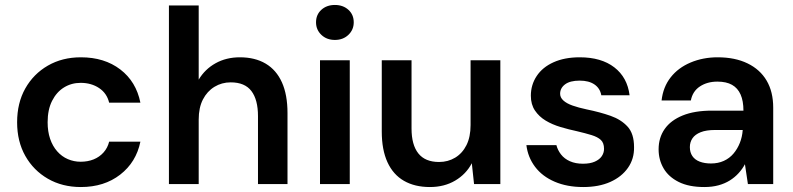

<svg xmlns="http://www.w3.org/2000/svg" viewBox="-20 -742 3196 774"><path d="M306 12Q231 12 173 -21.5Q115 -55 82 -113.5Q49 -172 49 -249Q49 -327 82 -385.5Q115 -444 173 -477.5Q231 -511 306 -511Q401 -511 465 -462Q529 -413 546 -328H420Q411 -366 379.5 -387Q348 -408 305 -408Q268 -408 238 -389.5Q208 -371 190 -335.5Q172 -300 172 -249Q172 -212 182 -182.5Q192 -153 210.5 -132Q229 -111 253.5 -100.5Q278 -90 305 -90Q334 -90 357.5 -99.5Q381 -109 397.5 -127.5Q414 -146 420 -171H546Q529 -88 464.5 -38Q400 12 306 12Z M661 0V-720H781V-421Q806 -463 849 -487Q892 -511 947 -511Q1008 -511 1051 -485.5Q1094 -460 1116.5 -410Q1139 -360 1139 -286V0H1020V-274Q1020 -340 993.5 -375Q967 -410 910 -410Q874 -410 844.5 -392Q815 -374 798 -341Q781 -308 781 -260V0Z M1270 0V-499H1390V0ZM1330 -581Q1297 -581 1275.5 -601.5Q1254 -622 1254 -652Q1254 -683 1275.5 -702.5Q1297 -722 1330 -722Q1363 -722 1384.5 -702.5Q1406 -683 1406 -652Q1406 -622 1384.5 -601.5Q1363 -581 1330 -581Z M1713 12Q1652 12 1608.5 -13Q1565 -38 1542 -88Q1519 -138 1519 -212V-499H1639V-224Q1639 -158 1666.5 -123.5Q1694 -89 1750 -89Q1786 -89 1815 -106.5Q1844 -124 1860.5 -157Q1877 -190 1877 -238V-499H1997V0H1891L1882 -84Q1859 -40 1815 -14Q1771 12 1713 12Z M2331 12Q2266 12 2216 -9.5Q2166 -31 2137 -69.5Q2108 -108 2102 -157H2223Q2228 -137 2241.5 -119.5Q2255 -102 2277.5 -92Q2300 -82 2330 -82Q2359 -82 2378 -90.5Q2397 -99 2406 -112.5Q2415 -126 2415 -142Q2415 -166 2402 -178Q2389 -190 2364.5 -197.5Q2340 -205 2306 -213Q2273 -220 2239.5 -230Q2206 -240 2179.5 -256Q2153 -272 2136.5 -296.5Q2120 -321 2120 -356Q2120 -400 2143.5 -435.5Q2167 -471 2211.5 -491Q2256 -511 2317 -511Q2404 -511 2456.5 -470.5Q2509 -430 2518 -358H2404Q2399 -386 2376.5 -401.5Q2354 -417 2317 -417Q2278 -417 2258 -402Q2238 -387 2238 -364Q2238 -349 2251 -337Q2264 -325 2288 -316.5Q2312 -308 2345 -301Q2399 -290 2441.5 -275Q2484 -260 2510 -231.5Q2536 -203 2536 -149Q2537 -102 2511.5 -65.5Q2486 -29 2440 -8.5Q2394 12 2331 12Z M2819 12Q2757 12 2716 -8.5Q2675 -29 2655 -63.5Q2635 -98 2635 -140Q2635 -187 2659.5 -222Q2684 -257 2732 -276.5Q2780 -296 2850 -296H2977Q2977 -335 2965.5 -361Q2954 -387 2931 -400Q2908 -413 2872 -413Q2831 -413 2801.5 -393.5Q2772 -374 2765 -337H2647Q2653 -391 2683.5 -430Q2714 -469 2764 -490Q2814 -511 2873 -511Q2943 -511 2993.5 -486.5Q3044 -462 3070.5 -417Q3097 -372 3097 -308V0H2995L2983 -80Q2973 -61 2957.5 -44Q2942 -27 2922 -14.5Q2902 -2 2876.5 5Q2851 12 2819 12ZM2846 -83Q2875 -83 2898 -93.5Q2921 -104 2937 -123Q2953 -142 2962.5 -166Q2972 -190 2974 -217V-218H2863Q2827 -218 2804.5 -209Q2782 -200 2771.5 -184.5Q2761 -169 2761 -149Q2761 -128 2771 -113Q2781 -98 2800.5 -90.5Q2820 -83 2846 -83Z"/></svg>

Font: DM Sans 20pt SemiBold
Style: Regular
Weight: 600
Version: Version 4.004;gftools[0.9.30]